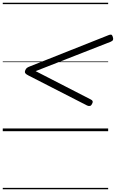

<svg xmlns="http://www.w3.org/2000/svg" viewBox="-20 -950 839 1390"><path d="M611 -186 185 -404Q169 -412 163.5 -419.5Q158 -427 162 -439Q167 -453 175.5 -459Q184 -465 203 -472L767 -696Q779 -701 785.5 -699Q792 -697 796 -685Q801 -671 798.5 -662.5Q796 -654 782 -648L238 -435L637 -230Q648 -225 650.5 -217Q653 -209 646 -197Q640 -185 631.5 -183Q623 -181 611 -186ZM0 410H763V420H0ZM0 -20H763V0H0ZM0 -505H763V-500H0ZM0 -930H763V-920H0Z"/></svg>

Font: Playwrite DE LA Guides
Style: Regular
Weight: 400
Designer: Veronika Burian, José Scaglione
Foundry: TypeTogether
Version: Version 1.003